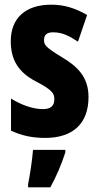

<svg xmlns="http://www.w3.org/2000/svg" viewBox="-20 -579 421 820"><path d="M358 -165C358 -252 308 -297 244 -335C175 -377 168 -387 168 -408C168 -431 181 -441 207 -441C249 -441 279 -423 313 -401L352 -515C300 -545 253 -559 199 -559C89 -559 26 -502 26 -403C26 -322 60 -270 132 -232C210 -192 212 -176 212 -154C212 -127 196 -113 164 -113C114 -113 65 -135 27 -158V-21C74 1 120 10 173 10C287 10 358 -47 358 -165ZM259 72V61H121C118 103 107 173 100 208V221H195C221 174 243 122 259 72Z"/></svg>

Font: Noto Sans Gurmukhi UI ExtraCondensed ExtraBold
Style: Regular
Weight: 800
Width: 2
Designer: Jelle Bosma - Monotype Design Team
Foundry: Monotype Imaging Inc.
Version: Version 2.004